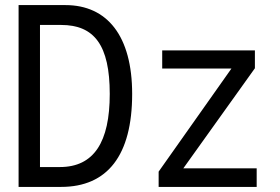

<svg xmlns="http://www.w3.org/2000/svg" viewBox="-20 -734 1100 754"><path d="M53 0H220C402 0 499 -124 499 -365C499 -593 401 -714 237 -714H53ZM215 -78H137V-636H220C350 -636 411 -557 411 -365C411 -176 349 -78 215 -78ZM603 0H988V-73H700L981 -466V-536H617V-465H889L603 -60Z"/></svg>

Font: Noto Sans Mono Condensed
Style: Regular
Weight: 400
Width: 3
Designer: Monotype Design Team
Foundry: Monotype Imaging Inc.
Version: Version 2.014